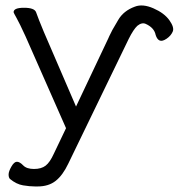

<svg xmlns="http://www.w3.org/2000/svg" viewBox="-20 -508 644 692"><path d="M370 -369 374 -378Q380 -389 385 -400Q387 -403 406 -436Q425 -469 466 -484Q494 -495 533 -478Q572 -461 590.5 -435Q609 -409 602.5 -394Q596 -379 580.5 -368.5Q565 -358 555.5 -362Q546 -366 541 -382Q536 -408 505 -422Q491 -428 475 -415Q461 -402 444 -368L226 82Q206 124 180.5 144Q155 164 116 164H106Q87 164 63 160Q39 156 16 137Q11 132 11 121Q11 110 21 92.5Q31 75 41 75Q51 75 63.5 88Q76 101 102.5 101Q129 101 144.5 89Q160 77 174 46L218 -46L72 -377Q50 -425 39.5 -443.5Q29 -462 29 -464Q29 -480 66.5 -480Q104 -480 110 -464Q118 -441 138 -393L254 -124Z"/></svg>

Font: QiushuiShotai Bright
Style: Regular
Weight: 400
Designer: Christian Thalmann (Catharsis Fonts)
Version: Version 1.250;